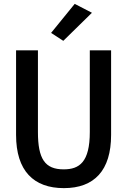

<svg xmlns="http://www.w3.org/2000/svg" viewBox="-20 -960 657 992"><path d="M63 -700V-263C63 -77 154 12 310 12C467 12 554 -79 554 -263V-700H444V-278C444 -122 390 -85 309 -85C212 -85 176 -139 176 -278V-700ZM366 -940 244 -790 307 -749 455 -894Z"/></svg>

Font: Mint Spirit
Style: Bold
Weight: 700
Designer: HARENDAL Hirwen
Foundry: Arkandis Digital Foundry.
Version: Version 1.004;FFEdit